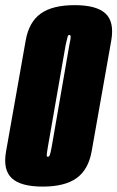

<svg xmlns="http://www.w3.org/2000/svg" viewBox="-43 -700 445 728"><path d="M119 7.5Q202.5 7.5 247.2 -24.5Q292 -56.5 304.5 -126L379 -547Q391 -617 357 -648.8Q323 -680.5 240 -680.5Q156.5 -680.5 111.8 -648.8Q67 -617 54.5 -547L-20 -126Q-32.5 -56.5 1.5 -24.5Q35.5 7.5 119 7.5ZM138.5 -105.5Q134 -105.5 134.2 -112.2Q134.5 -119 138.5 -143L206 -530Q211.5 -554.5 213.5 -561Q215.5 -567.5 220 -567.5Q224.5 -567.5 225 -561Q225.5 -554.5 220 -530L153 -143Q148.5 -119 145.8 -112.2Q143 -105.5 138.5 -105.5Z"/></svg>

Font: Anybody UltraCondensed ExtraBold
Style: Italic
Weight: 800
Width: 1
Italic angle: -10°
Version: Version 1.113;gftools[0.9.25]